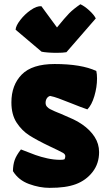

<svg xmlns="http://www.w3.org/2000/svg" viewBox="-20 -883 512 913"><path d="M267.1 -123Q280.8 -123 286.6 -125.5Q288.1 -127.4 289.3 -131.6Q290.5 -135.7 290.5 -140.1Q290.5 -149.9 279.3 -156.2Q261.7 -166 216.8 -187Q155.3 -216.3 119.4 -239.3Q83.5 -262.2 58.8 -300.3Q34.2 -338.4 34.2 -396Q34.2 -478.5 83.5 -528.6Q132.8 -578.6 239.7 -578.6Q367.2 -578.6 438 -545.4Q441.4 -531.2 441.4 -509.8Q441.4 -468.8 428.7 -426Q416 -383.3 395.5 -362.8Q367.7 -372.1 316.9 -392.6Q279.8 -407.2 258.1 -415.3Q236.3 -423.3 218.3 -426.8Q208.5 -424.3 202.6 -415.3Q196.8 -406.2 196.8 -394Q196.8 -383.3 203.1 -376Q209.5 -368.7 217.5 -364.5Q225.6 -360.4 240.7 -353.5Q248.5 -350.1 255.4 -347.4Q262.2 -344.7 268.1 -342.3Q306.2 -326.2 328.1 -315.9Q350.1 -305.7 370.6 -291.5Q408.2 -265.6 429.7 -232.4Q451.2 -199.2 451.2 -159.7Q451.2 -105 420.2 -65.2Q389.2 -25.4 340.8 -7.3Q315.4 2 285.4 6.1Q255.4 10.3 215.3 10.3Q168 10.3 117.9 -8.1Q67.9 -26.4 41.5 -69.3Q42 -99.1 49.6 -121.3Q57.1 -143.6 79.6 -172.4Q122.6 -155.3 148.4 -146Q174.3 -136.7 205.3 -129.9Q236.3 -123 267.1 -123ZM54.2 -741.7Q55.2 -760.3 76.4 -787.8Q97.7 -815.4 126.2 -835.2Q154.8 -855 176.8 -853.5L251 -752.4Q288.6 -798.8 308.6 -819.3Q328.6 -839.8 362.3 -862.8Q381.8 -854 404.3 -833.5Q426.8 -813 435.5 -795.4L295.9 -634.8Q279.8 -631.8 248.5 -631.8Q228 -631.8 208.5 -633.3Q189 -634.8 177.7 -637.2Z"/></svg>

Font: Kavoon
Style: Regular
Weight: 400
Designer: Viktoriya Grabowska
Foundry: Viktoriya Grabowska
Version: Version 1.004; ttfautohint (v1.4.1)